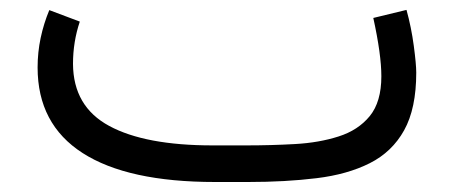

<svg xmlns="http://www.w3.org/2000/svg" viewBox="-20 -364 908 384"><path d="M476.1 0H410.2Q235.4 0 145.3 -57.9Q55.2 -115.7 55.2 -229Q55.2 -259.3 61.3 -288.1Q67.4 -316.9 78.6 -343.8L139.6 -320.8Q126 -280.3 126 -236.3Q126.5 -150.9 198.5 -112.1Q270.5 -73.2 405.3 -73.2H472.7Q522 -73.2 570.1 -75.9Q618.2 -78.6 657.2 -91.1Q696.3 -103.5 719.5 -131.8Q742.7 -160.2 742.7 -211.4Q742.7 -254.9 726.6 -328.1L793 -344.2Q802.7 -309.1 807.6 -272.2Q812.5 -235.4 812.5 -218.8Q812.5 -147 788.3 -103.5Q764.2 -60.1 719.5 -37.6Q674.8 -15.1 613 -7.6Q551.3 0 476.1 0Z"/></svg>

Font: Vazir Light WOL-UI
Style: Light-WOL-UI
Weight: 300
Designer: Saber Rastikerdar
Foundry: Saber Rastikerdar
Version: Version 30.1.0